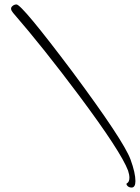

<svg xmlns="http://www.w3.org/2000/svg" viewBox="-20 -718 628 862"><path d="M35 -690C27 -683 28 -673 39 -660C130 -555 228 -432 335 -289C461 -120 534 -8 555 48C559 60 561 71 561 80C561 93 557 101 550 105C547 106 547 109 550 114C555 121 562 124 571 124C582 124 588 114 588 95C588 71 581 39 566 -2C545 -59 458 -190 305 -396C154 -597 70 -698 54 -698C47 -698 40 -695 35 -690Z"/></svg>

Font: AlexBrush
Style: Regular
Weight: 400
Designer: Robert E. Leuschke
Foundry: Robert E. Leuschke
Version: Version 1.001